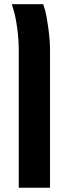

<svg xmlns="http://www.w3.org/2000/svg" viewBox="-20 -651 334 905"><path d="M43 -606.9 35.6 -631.3H183.6Q189.9 -611.8 192.9 -601.6Q199.7 -576.2 207.8 -518.8Q215.8 -461.4 215.8 -413.1V233.9H68.4V-413.1Q68.4 -465.3 61 -519Q53.7 -572.8 43 -606.9Z"/></svg>

Font: Viking Open Sans
Style: Bold
Weight: 700
Foundry: Ascender Corporation
Version: Version 2.001